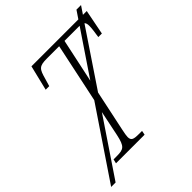

<svg xmlns="http://www.w3.org/2000/svg" viewBox="-277 -877 1068 1068"><g transform="rotate(-45 257.5 -343.0)"><path d="M71 0H296L301 -25H276C234 -25 220 -30 220 -58C220 -68 223 -84 228 -108L279 -349L498 -675C505 -669 507 -659 507 -644C507 -627 503 -598 498 -566H526L555 -714H525L556 -760H520L489 -714H120L84 -566H112L125 -610C142 -672 150 -684 212 -684H308L234 -334L-41 74H-6L217 -257L186 -107C170 -33 156 -25 102 -25H77ZM350 -684H461C464 -684 466 -684 469 -684L295 -426Z"/></g></svg>

Font: Noto Serif Condensed ExtraLight
Style: Italic
Weight: 200
Width: 3
Italic angle: -12°
Designer: Monotype Design Team
Foundry: Monotype Imaging Inc.
Version: Version 2.013